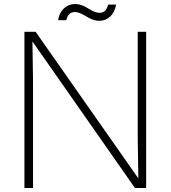

<svg xmlns="http://www.w3.org/2000/svg" viewBox="-20 -918 852 959"><path d="M270 -817H311C318 -846 334 -858 354 -858C370 -858 386 -850 400 -842L418 -832C437 -821 454 -814 476 -814C516 -814 551 -842 560 -895H520C513 -866 498 -854 478 -854C464 -854 449 -859 434 -868L402 -886C386 -894 370 -898 355 -898C314 -898 278 -869 270 -817ZM102 -759V21H145V-515L142 -711L654 21H710V-759H668V-223L671 -27L158 -759Z"/></svg>

Font: LINE Seed JP_OTF Thin
Style: Regular
Weight: 250
Designer: LY Corporation & Fontrix & Fontworks
Version: Version 1.007